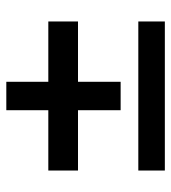

<svg xmlns="http://www.w3.org/2000/svg" viewBox="13 -691 542 608"><g transform="rotate(-90 284.0 -387.0)"><path d="M239 -276V-411H48V-505H239V-638H329V-505H520V-411H329V-276ZM48 -220H520V-136H48Z"/></g></svg>

Font: Myanmar Khyay
Style: Regular
Weight: 400
Designer: Danh Hong
Foundry: Google Inc.
Version: Version 1.10 March 4, 2015